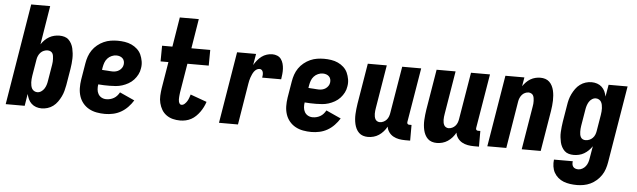

<svg xmlns="http://www.w3.org/2000/svg" viewBox="-55 -951 4610 1390"><g transform="rotate(5 2250.0 -256.0)"><path d="M261 8Q240 8 221 1.5Q202 -5 187.5 -18.5Q173 -32 165 -49.5Q157 -67 152 -87L138 0H0L121 -735H259L213 -453Q224 -470 238.5 -484.5Q253 -499 270.5 -509Q288 -519 307 -523.5Q326 -528 345 -528Q364 -528 381.5 -523Q399 -518 411.5 -506Q424 -494 432.5 -478Q441 -462 445 -444.5Q449 -427 451 -408.5Q453 -390 452.5 -371Q452 -352 450 -333Q448 -314 445 -295L425 -175Q421 -154 415.5 -133Q410 -112 400 -91.5Q390 -71 376.5 -52Q363 -33 344.5 -19Q326 -5 304 1.5Q282 8 261 8ZM220 -106Q235 -106 248.5 -115Q262 -124 270.5 -137.5Q279 -151 283.5 -165.5Q288 -180 290 -194L310 -314Q312 -325 312.5 -335.5Q313 -346 312.5 -356.5Q312 -367 310.5 -377.5Q309 -388 304 -396.5Q299 -405 289.5 -409.5Q280 -414 269 -414Q255 -414 241.5 -408.5Q228 -403 218 -392.5Q208 -382 202 -368.5Q196 -355 194 -342L174 -222Q172 -209 171 -197Q170 -185 170.5 -173Q171 -161 173.5 -149Q176 -137 181.5 -127.5Q187 -118 197.5 -112Q208 -106 220 -106Z M722 8Q691 8 661 2.5Q631 -3 605.5 -17Q580 -31 561.5 -53.5Q543 -76 534 -104Q525 -132 524.5 -162.5Q524 -193 529 -225L549 -345Q553 -370 561.5 -394.5Q570 -419 585 -441Q600 -463 621.5 -480.5Q643 -498 667.5 -509Q692 -520 717.5 -524Q743 -528 768 -528Q794 -528 820 -524Q846 -520 869 -509.5Q892 -499 910.5 -482Q929 -465 939 -443Q949 -421 953.5 -395Q958 -369 953 -343Q950 -320 939 -298.5Q928 -277 911.5 -259Q895 -241 873 -228.5Q851 -216 828.5 -209Q806 -202 783 -200Q760 -198 738 -198Q717 -198 696.5 -198.5Q676 -199 655 -201Q652 -183 653.5 -164.5Q655 -146 663.5 -131Q672 -116 687.5 -107.5Q703 -99 722 -99Q736 -99 750 -102.5Q764 -106 777 -113.5Q790 -121 800 -132.5Q810 -144 817 -157L925 -108Q909 -82 887 -59Q865 -36 838 -20.5Q811 -5 781 1.5Q751 8 722 8ZM750 -303Q762 -303 774.5 -306Q787 -309 798 -316.5Q809 -324 816.5 -335Q824 -346 826 -359Q828 -372 825 -384Q822 -396 813.5 -404.5Q805 -413 793 -417Q781 -421 768 -421Q751 -421 733.5 -413.5Q716 -406 703.5 -392Q691 -378 685 -361Q679 -344 676 -327L673 -308Q683 -307 692 -306.5Q701 -306 711 -305.5Q721 -305 730.5 -304Q740 -303 750 -303Z M1268 8Q1240 8 1214.5 1.5Q1189 -5 1168 -20Q1147 -35 1134 -57Q1121 -79 1114.5 -105Q1108 -131 1109.5 -158.5Q1111 -186 1115 -213L1147 -406H1090L1091 -520H1166L1201 -735H1339L1304 -520H1441L1440 -406H1285L1250 -194Q1249 -186 1248 -177.5Q1247 -169 1246.5 -160.5Q1246 -152 1246 -143.5Q1246 -135 1248 -127.5Q1250 -120 1254.5 -113Q1259 -106 1268 -106Q1280 -106 1290.5 -115.5Q1301 -125 1308 -136.5Q1315 -148 1319.5 -160.5Q1324 -173 1328 -186L1447 -143Q1441 -124 1431.5 -105Q1422 -86 1409.5 -68.5Q1397 -51 1381.5 -36Q1366 -21 1347.5 -11Q1329 -1 1308.5 3.5Q1288 8 1268 8Z M1550 0 1636 -520H1774L1760 -438Q1770 -456 1784 -473Q1798 -490 1814.5 -502.5Q1831 -515 1851.5 -521.5Q1872 -528 1891 -528Q1911 -528 1928 -521Q1945 -514 1955.5 -499.5Q1966 -485 1971 -467Q1976 -449 1977 -430Q1978 -411 1976 -391.5Q1974 -372 1971 -353H1833Q1835 -363 1835.5 -372.5Q1836 -382 1834 -391.5Q1832 -401 1825.5 -407.5Q1819 -414 1809 -414Q1797 -414 1786.5 -407Q1776 -400 1769 -390Q1762 -380 1757 -368.5Q1752 -357 1748 -346Q1744 -335 1741.5 -323.5Q1739 -312 1737 -300L1688 0Z M2222 8Q2191 8 2161 2.5Q2131 -3 2105.5 -17Q2080 -31 2061.5 -53.5Q2043 -76 2034 -104Q2025 -132 2024.5 -162.5Q2024 -193 2029 -225L2049 -345Q2053 -370 2061.5 -394.5Q2070 -419 2085 -441Q2100 -463 2121.5 -480.5Q2143 -498 2167.5 -509Q2192 -520 2217.5 -524Q2243 -528 2268 -528Q2294 -528 2320 -524Q2346 -520 2369 -509.5Q2392 -499 2410.5 -482Q2429 -465 2439 -443Q2449 -421 2453.5 -395Q2458 -369 2453 -343Q2450 -320 2439 -298.5Q2428 -277 2411.5 -259Q2395 -241 2373 -228.5Q2351 -216 2328.5 -209Q2306 -202 2283 -200Q2260 -198 2238 -198Q2217 -198 2196.5 -198.5Q2176 -199 2155 -201Q2152 -183 2153.5 -164.5Q2155 -146 2163.5 -131Q2172 -116 2187.5 -107.5Q2203 -99 2222 -99Q2236 -99 2250 -102.5Q2264 -106 2277 -113.5Q2290 -121 2300 -132.5Q2310 -144 2317 -157L2425 -108Q2409 -82 2387 -59Q2365 -36 2338 -20.5Q2311 -5 2281 1.5Q2251 8 2222 8ZM2250 -303Q2262 -303 2274.5 -306Q2287 -309 2298 -316.5Q2309 -324 2316.5 -335Q2324 -346 2326 -359Q2328 -372 2325 -384Q2322 -396 2313.5 -404.5Q2305 -413 2293 -417Q2281 -421 2268 -421Q2251 -421 2233.5 -413.5Q2216 -406 2203.5 -392Q2191 -378 2185 -361Q2179 -344 2176 -327L2173 -308Q2183 -307 2192 -306.5Q2201 -306 2211 -305.5Q2221 -305 2230.5 -304Q2240 -303 2250 -303Z M2633 8Q2614 8 2597 2.5Q2580 -3 2567.5 -15Q2555 -27 2547 -43Q2539 -59 2535 -76.5Q2531 -94 2529.5 -112.5Q2528 -131 2529 -149.5Q2530 -168 2532 -187Q2534 -206 2537 -225L2586 -520H2724L2672 -206Q2670 -195 2669 -184.5Q2668 -174 2668 -163.5Q2668 -153 2670 -143Q2672 -133 2676.5 -124.5Q2681 -116 2690 -111Q2699 -106 2709 -106Q2722 -106 2735 -112Q2748 -118 2757.5 -128.5Q2767 -139 2772 -152Q2777 -165 2779 -178L2836 -520H2974L2908 -124Q2907 -116 2911 -111Q2915 -106 2923 -106H2940V8H2904Q2880 8 2858 4Q2836 0 2817 -10.5Q2798 -21 2785 -39Q2772 -57 2769 -79Q2759 -60 2744.5 -43.5Q2730 -27 2712 -15Q2694 -3 2673.5 2.5Q2653 8 2633 8Z M3133 8Q3114 8 3097 2.5Q3080 -3 3067.5 -15Q3055 -27 3047 -43Q3039 -59 3035 -76.5Q3031 -94 3029.5 -112.5Q3028 -131 3029 -149.5Q3030 -168 3032 -187Q3034 -206 3037 -225L3086 -520H3224L3172 -206Q3170 -195 3169 -184.5Q3168 -174 3168 -163.5Q3168 -153 3170 -143Q3172 -133 3176.5 -124.5Q3181 -116 3190 -111Q3199 -106 3209 -106Q3222 -106 3235 -112Q3248 -118 3257.5 -128.5Q3267 -139 3272 -152Q3277 -165 3279 -178L3336 -520H3474L3408 -124Q3407 -116 3411 -111Q3415 -106 3423 -106H3440V8H3404Q3380 8 3358 4Q3336 0 3317 -10.5Q3298 -21 3285 -39Q3272 -57 3269 -79Q3259 -60 3244.5 -43.5Q3230 -27 3212 -15Q3194 -3 3173.5 2.5Q3153 8 3133 8Z M3500 0 3586 -520H3724L3713 -455Q3724 -471 3737.5 -485Q3751 -499 3768 -509Q3785 -519 3803.5 -523.5Q3822 -528 3840 -528Q3859 -528 3876 -522.5Q3893 -517 3905.5 -505Q3918 -493 3926 -477Q3934 -461 3938 -443.5Q3942 -426 3943.5 -407.5Q3945 -389 3944.5 -370.5Q3944 -352 3942 -333Q3940 -314 3937 -295L3888 0H3750L3802 -314Q3804 -325 3805 -335.5Q3806 -346 3805.5 -356.5Q3805 -367 3803.5 -377Q3802 -387 3797.5 -395.5Q3793 -404 3783.5 -409Q3774 -414 3764 -414Q3751 -414 3738 -408Q3725 -402 3716 -391.5Q3707 -381 3701.5 -368Q3696 -355 3694 -342L3638 0Z M4170 223Q4145 223 4120 219.5Q4095 216 4073 207.5Q4051 199 4033 183.5Q4015 168 4004 148Q3993 128 3989.5 103.5Q3986 79 3989 54H4126Q4124 65 4125.5 75.5Q4127 86 4133 94Q4139 102 4149 105.5Q4159 109 4170 109Q4185 109 4199.5 101Q4214 93 4224 80Q4234 67 4239 51.5Q4244 36 4246 21L4261 -67Q4250 -50 4235 -35.5Q4220 -21 4203 -11Q4186 -1 4166.5 3.5Q4147 8 4128 8Q4109 8 4091.5 3Q4074 -2 4061.5 -14Q4049 -26 4040.5 -42Q4032 -58 4028 -75.5Q4024 -93 4022 -111.5Q4020 -130 4021 -149Q4022 -168 4024 -187Q4026 -206 4029 -225L4049 -345Q4052 -366 4057.5 -387Q4063 -408 4073 -428.5Q4083 -449 4096.5 -468Q4110 -487 4129 -501Q4148 -515 4169.5 -521.5Q4191 -528 4212 -528Q4233 -528 4252.5 -521.5Q4272 -515 4286.5 -501.5Q4301 -488 4309 -470.5Q4317 -453 4321 -433L4336 -520H4474L4381 40Q4377 64 4369 88.5Q4361 113 4346.5 134.5Q4332 156 4311.5 174Q4291 192 4267.5 203Q4244 214 4219 218.5Q4194 223 4170 223ZM4204 -106Q4218 -106 4231.5 -111.5Q4245 -117 4255.5 -127.5Q4266 -138 4271.5 -151.5Q4277 -165 4279 -178L4299 -298Q4301 -311 4302 -323Q4303 -335 4302.5 -347Q4302 -359 4299.5 -371Q4297 -383 4291.5 -392.5Q4286 -402 4275.5 -408Q4265 -414 4253 -414Q4238 -414 4224.5 -405Q4211 -396 4203 -382.5Q4195 -369 4190.5 -354.5Q4186 -340 4184 -326L4164 -206Q4162 -195 4161.5 -184.5Q4161 -174 4161 -163.5Q4161 -153 4163 -142.5Q4165 -132 4170 -123.5Q4175 -115 4184 -110.5Q4193 -106 4204 -106Z"/></g></svg>

Font: Iosevka Curly Heavy
Style: Italic
Weight: 900
Italic angle: -9°
Monospace: yes
Designer: Belleve Invis
Foundry: Belleve Invis
Version: Version 22.1.2; ttfautohint (v1.8.4)